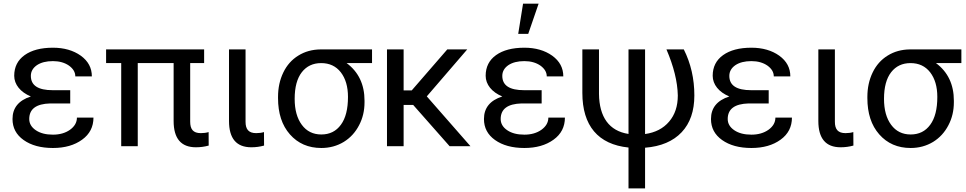

<svg xmlns="http://www.w3.org/2000/svg" viewBox="-20 -798 5274 1048"><path d="M139.6 -148.4C139.6 -203.1 177.7 -231.4 253.9 -233.4H363.3V-305.7H267.6C188 -305.7 148.4 -331.5 148.4 -383.8C148.4 -407.7 159.7 -427.2 181.6 -442.4C203.6 -457 232.4 -464.4 269 -464.4C303.7 -464.4 333 -456.1 356.4 -439.9C379.4 -423.3 391.1 -403.8 391.1 -380.9H481.4C481.4 -427.2 461.4 -464.8 420.9 -494.1C380.4 -522.9 329.6 -537.6 269 -537.6C203.1 -537.6 151.9 -523.9 114.3 -497.1C76.7 -470.2 57.6 -432.6 57.6 -384.3C57.6 -336.9 91.3 -294.9 148.4 -271.5C81.5 -250 48.3 -209 48.3 -148.4C48.3 -100.6 68.4 -62.5 108.9 -33.7C149.4 -4.9 202.6 9.8 269 9.8C333.5 9.8 386.7 -5.4 428.2 -35.6C469.7 -65.4 490.2 -106 490.2 -156.2H399.9C399.9 -129.9 387.2 -107.9 362.3 -89.8C336.9 -71.8 305.7 -63 269 -63C230.5 -63 199.7 -70.8 175.8 -86.9C151.9 -103 139.6 -123.5 139.6 -148.4Z M1094.2 -528.3H559.1V-453.6H641.6V0H731.9V-453.6H927.7V-137.7C927.7 -42 968.3 5.9 1049.3 5.9C1073.2 5.9 1096.2 2.9 1119.1 -3.4L1118.7 -77.1C1106 -73.2 1091.8 -71.3 1076.2 -71.3C1033.7 -71.3 1018.1 -92.8 1018.1 -134.3V-453.6H1094.2Z M1230 -528.3V-137.7C1230 -42 1270.5 5.9 1351.6 5.9C1375.5 5.9 1398.4 2.9 1421.4 -3.4L1420.9 -77.1C1408.2 -73.2 1394 -71.3 1378.4 -71.3C1336.9 -71.3 1320.3 -92.3 1320.3 -133.3V-528.3Z M2010.7 -528.3H1729.5C1684.1 -527.8 1643.6 -516.6 1608.4 -494.6C1572.8 -472.7 1545.4 -441.9 1526.4 -402.3C1507.3 -362.8 1497.6 -318.4 1497.6 -269V-262.7C1497.6 -179.7 1519 -113.8 1562.5 -64.5C1606 -15.1 1663.1 9.8 1733.9 9.8C1779.3 9.8 1820.3 -1.5 1856.4 -23.4C1892.1 -45.4 1919.9 -75.7 1939.9 -114.3C1960 -152.3 1969.7 -194.3 1969.7 -239.7V-248C1969.7 -336.9 1937 -405.3 1872.1 -453.6H2010.7ZM1588.4 -258.3C1588.4 -322.3 1601.6 -370.6 1627.4 -403.8C1653.3 -437 1688.5 -453.6 1732.9 -453.6C1778.3 -453.6 1814 -437 1840.3 -403.3C1866.2 -369.6 1879.4 -325.2 1879.4 -269C1879.4 -203.1 1866.7 -152.3 1840.8 -117.2C1814.9 -81.5 1779.3 -64 1733.9 -64C1689 -64 1653.3 -81.5 1627.4 -116.7C1601.6 -151.4 1588.4 -198.7 1588.4 -258.3Z M2434.1 0H2547.9L2309.6 -272L2530.3 -528.3H2421.4L2227.5 -304.7H2183.1V-528.3H2092.3V0H2183.1V-225.1H2235.4Z M2808.6 -613.3H2863.3L2919.9 -777.8H2835ZM2712.9 -148.4C2712.9 -203.1 2751 -231.4 2827.1 -233.4H2936.5V-305.7H2840.8C2761.2 -305.7 2721.7 -331.5 2721.7 -383.8C2721.7 -407.7 2732.9 -427.2 2754.9 -442.4C2776.9 -457 2805.7 -464.4 2842.3 -464.4C2877 -464.4 2906.2 -456.1 2929.7 -439.9C2952.6 -423.3 2964.4 -403.8 2964.4 -380.9H3054.7C3054.7 -427.2 3034.7 -464.8 2994.1 -494.1C2953.6 -522.9 2902.8 -537.6 2842.3 -537.6C2776.4 -537.6 2725.1 -523.9 2687.5 -497.1C2649.9 -470.2 2630.9 -432.6 2630.9 -384.3C2630.9 -336.9 2664.6 -294.9 2721.7 -271.5C2654.8 -250 2621.6 -209 2621.6 -148.4C2621.6 -100.6 2641.6 -62.5 2682.1 -33.7C2722.7 -4.9 2775.9 9.8 2842.3 9.8C2906.7 9.8 2960 -5.4 3001.5 -35.6C3043 -65.4 3063.5 -106 3063.5 -156.2H2973.1C2973.1 -129.9 2960.4 -107.9 2935.5 -89.8C2910.2 -71.8 2878.9 -63 2842.3 -63C2803.7 -63 2772.9 -70.8 2749 -86.9C2725.1 -103 2712.9 -123.5 2712.9 -148.4Z M3410.6 -528.3V-66.9C3305.2 -83 3251 -158.7 3249.5 -285.2V-528.3H3158.7V-291C3158.7 -111.8 3244.6 -9.8 3410.6 7.3V230.5H3501V8.3C3587.4 1.5 3654.3 -26.9 3700.7 -76.2C3747.1 -125.5 3770 -192.4 3770 -276.9C3770 -367.7 3751 -451.7 3712.4 -528.3H3617.7C3657.2 -436 3678.2 -352.5 3679.7 -276.9C3679.7 -218.8 3664.1 -171.4 3632.3 -134.3C3600.6 -96.7 3556.6 -74.2 3501 -66.4V-528.3Z M3952.1 -148.4C3952.1 -203.1 3990.2 -231.4 4066.4 -233.4H4175.8V-305.7H4080.1C4000.5 -305.7 3960.9 -331.5 3960.9 -383.8C3960.9 -407.7 3972.2 -427.2 3994.1 -442.4C4016.1 -457 4044.9 -464.4 4081.5 -464.4C4116.2 -464.4 4145.5 -456.1 4168.9 -439.9C4191.9 -423.3 4203.6 -403.8 4203.6 -380.9H4293.9C4293.9 -427.2 4273.9 -464.8 4233.4 -494.1C4192.9 -522.9 4142.1 -537.6 4081.5 -537.6C4015.6 -537.6 3964.4 -523.9 3926.8 -497.1C3889.2 -470.2 3870.1 -432.6 3870.1 -384.3C3870.1 -336.9 3903.8 -294.9 3960.9 -271.5C3894 -250 3860.8 -209 3860.8 -148.4C3860.8 -100.6 3880.9 -62.5 3921.4 -33.7C3961.9 -4.9 4015.1 9.8 4081.5 9.8C4146 9.8 4199.2 -5.4 4240.7 -35.6C4282.2 -65.4 4302.7 -106 4302.7 -156.2H4212.4C4212.4 -129.9 4199.7 -107.9 4174.8 -89.8C4149.4 -71.8 4118.2 -63 4081.5 -63C4043 -63 4012.2 -70.8 3988.3 -86.9C3964.4 -103 3952.1 -123.5 3952.1 -148.4Z M4446.8 -528.3V-137.7C4446.8 -42 4487.3 5.9 4568.4 5.9C4592.3 5.9 4615.2 2.9 4638.2 -3.4L4637.7 -77.1C4625 -73.2 4610.8 -71.3 4595.2 -71.3C4553.7 -71.3 4537.1 -92.3 4537.1 -133.3V-528.3Z M5227.5 -528.3H4946.3C4900.9 -527.8 4860.4 -516.6 4825.2 -494.6C4789.6 -472.7 4762.2 -441.9 4743.2 -402.3C4724.1 -362.8 4714.4 -318.4 4714.4 -269V-262.7C4714.4 -179.7 4735.8 -113.8 4779.3 -64.5C4822.8 -15.1 4879.9 9.8 4950.7 9.8C4996.1 9.8 5037.1 -1.5 5073.2 -23.4C5108.9 -45.4 5136.7 -75.7 5156.7 -114.3C5176.8 -152.3 5186.5 -194.3 5186.5 -239.7V-248C5186.5 -336.9 5153.8 -405.3 5088.9 -453.6H5227.5ZM4805.2 -258.3C4805.2 -322.3 4818.4 -370.6 4844.2 -403.8C4870.1 -437 4905.3 -453.6 4949.7 -453.6C4995.1 -453.6 5030.8 -437 5057.1 -403.3C5083 -369.6 5096.2 -325.2 5096.2 -269C5096.2 -203.1 5083.5 -152.3 5057.6 -117.2C5031.7 -81.5 4996.1 -64 4950.7 -64C4905.8 -64 4870.1 -81.5 4844.2 -116.7C4818.4 -151.4 4805.2 -198.7 4805.2 -258.3Z"/></svg>

Font: Roboto
Style: Regular
Weight: 400
Designer: Google
Version: Version 2.137; 2017